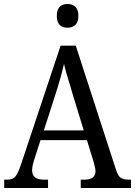

<svg xmlns="http://www.w3.org/2000/svg" viewBox="-20 -943 677 963"><path d="M1 -42H17Q43 -42 56.5 -57Q70 -72 86 -120L284 -714H360L562 -91Q571 -62 584.5 -52Q598 -42 626 -42H637V0H385V-42H405Q459 -42 459 -85Q459 -97 449 -133L416 -240H183L151 -140Q141 -108 141 -89Q141 -42 199 -42H221V0H1ZM400 -289 344 -472 333 -510Q310 -581 301 -623Q287 -560 262 -482L200 -289ZM265 -863Q265 -923 319 -923Q343 -923 358 -909Q373 -895 373 -863Q373 -832 358 -818Q343 -804 319 -804Q265 -804 265 -863Z"/></svg>

Font: Noto Serif Narrow
Style: Regular
Weight: 400
Width: 4
Designer: Monotype Design Team
Foundry: Monotype Imaging Inc.
Version: Version 1.001